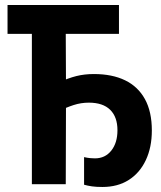

<svg xmlns="http://www.w3.org/2000/svg" viewBox="-20 -734 640 765"><path d="M388 11Q363 11 346 8.5Q329 6 315 2V-108Q328 -105 339 -104Q350 -103 358 -103Q399 -103 423.5 -134Q448 -165 448 -215Q448 -268 419 -296.5Q390 -325 334 -325Q303 -325 273.5 -315.5Q244 -306 209 -289L243 -346L242 0H107V-599H10V-714H454V-599H242L243 -377L208 -403Q252 -423 284.5 -431Q317 -439 354 -439Q427 -439 478.5 -414Q530 -389 557.5 -339Q585 -289 585 -214Q585 -147 561 -96Q537 -45 493 -17Q449 11 388 11Z"/></svg>

Font: Noto Sans Mono
Style: Bold
Weight: 700
Designer: Monotype Design Team
Foundry: Monotype Imaging Inc.
Version: Version 2.014